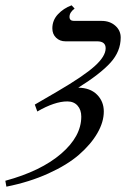

<svg xmlns="http://www.w3.org/2000/svg" viewBox="-80 -534 490 716"><path d="M-56.2 162.1 -60.1 140.1Q72.8 104 147.9 39.3Q223.1 -25.4 223.1 -99.1Q223.1 -124.5 209.2 -140.1Q195.3 -155.8 170.9 -155.8Q124 -155.8 59.1 -118.2L49.8 -144L133.8 -192.9Q232.4 -250.5 273.2 -287.4Q314 -324.2 314 -354Q314 -379.9 282.2 -379.9H164.1Q143.1 -379.9 129.2 -393.3Q115.2 -406.7 115.2 -428.2Q115.2 -458.5 136 -480.7Q156.7 -502.9 187 -514.2L198.2 -502Q179.2 -487.8 179.2 -471.2Q179.2 -456.1 195.8 -456.1H298.8Q329.6 -456.1 349.9 -438.2Q370.1 -420.4 370.1 -394Q370.1 -342.3 332 -300.3Q293.9 -258.3 211.9 -207Q256.3 -206.5 281.7 -181.2Q307.1 -155.8 307.1 -118.2Q307.1 -79.1 283.2 -37.6Q259.3 3.9 215.1 42.5Q170.9 81.1 100.3 113Q29.8 145 -56.2 162.1Z"/></svg>

Font: Flanker Steampunk
Style: Italic
Weight: 400
Italic angle: -12°
Designer: Alexey Kryukov, Leonardo Di Lena
Foundry: Alexey Kryukov, Leonardo Di Lena
Version: 1.210